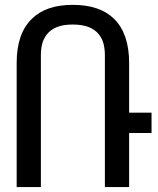

<svg xmlns="http://www.w3.org/2000/svg" viewBox="-20 -762 642 782"><path d="M146.5 0V-536.1Q146.5 -561 151.6 -582.3Q156.7 -603.5 169.9 -620.6Q185.1 -640.6 210.7 -651.4Q236.3 -662.1 276.4 -662.1Q352.1 -662.1 383.8 -620.6Q397 -603.5 402.1 -582.3Q407.2 -561 407.2 -536.1V0H505.9V-220.2H597.2V-303.2H505.9V-505.9Q505.9 -624 445.3 -684.6Q387.2 -742.2 276.4 -742.2Q220.7 -742.2 179.4 -727.8Q138.2 -713.4 108.9 -684.6Q47.9 -624.5 47.9 -505.9V0Z"/></svg>

Font: Hack Dev
Style: Regular
Weight: 400
Designer: Christopher Simpkins
Foundry: Christopher Simpkins
Version: Version 2.0315